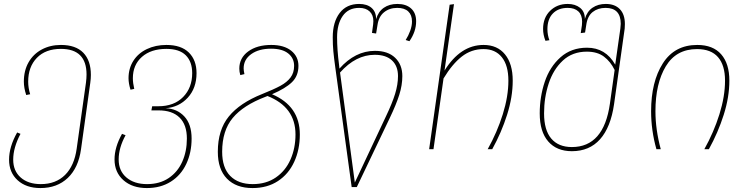

<svg xmlns="http://www.w3.org/2000/svg" viewBox="-20 -757 3790 974"><path d="M441 -377Q441 -358 438 -337L391 0Q378 94 324 145.5Q270 197 185 197Q113 197 69.5 157.5Q26 118 26 53Q26 -12 67 -85L84 -78Q47 -8 47 53Q47 110 85 143.5Q123 177 187 177Q263 177 310 130.5Q357 84 369 -3L416 -337Q419 -360 419 -379Q419 -509 289 -509Q211 -509 167 -463.5Q123 -418 123 -343Q123 -311 133 -279L113 -275Q101 -311 101 -343Q101 -399 125 -441Q149 -483 192 -506Q235 -529 289 -529Q364 -529 402.5 -489.5Q441 -450 441 -377Z M952 -54Q952 17 925 74.5Q898 132 846.5 164.5Q795 197 725 197Q651 197 606 157Q561 117 561 52Q561 -10 599 -78L617 -71Q582 -7 582 52Q582 110 621.5 143.5Q661 177 726 177Q790 177 835.5 146.5Q881 116 904.5 63.5Q928 11 928 -54Q928 -124 891 -160.5Q854 -197 785 -197H748L752 -218H783Q863 -218 909 -265Q955 -312 955 -386Q955 -444 922.5 -476.5Q890 -509 824 -509Q746 -509 700 -468.5Q654 -428 654 -360Q654 -336 661 -306L642 -302Q632 -334 632 -360Q632 -410 656.5 -448.5Q681 -487 725 -508Q769 -529 824 -529Q899 -529 938 -490.5Q977 -452 977 -386Q977 -310 932.5 -261.5Q888 -213 820 -208Q878 -206 915 -166.5Q952 -127 952 -54Z M1501 -75Q1501 2 1472.5 64Q1444 126 1390 161.5Q1336 197 1261 197Q1178 197 1131.5 149.5Q1085 102 1085 13Q1085 -98 1141 -166.5Q1197 -235 1310 -280Q1370 -304 1403 -322Q1436 -340 1454 -364Q1472 -388 1472 -423Q1472 -462 1442 -486Q1412 -510 1355 -510Q1293 -510 1254.5 -482.5Q1216 -455 1216 -410Q1216 -399 1220 -381L1199 -376Q1194 -393 1194 -409Q1194 -463 1239 -496Q1284 -529 1356 -529Q1421 -529 1457.5 -499.5Q1494 -470 1494 -423Q1494 -372 1461 -340Q1428 -308 1360 -279Q1501 -219 1501 -75ZM1479 -75Q1479 -214 1337 -270L1327 -266Q1214 -223 1160.5 -158.5Q1107 -94 1107 13Q1107 94 1148 135.5Q1189 177 1262 177Q1330 177 1379 143.5Q1428 110 1453.5 52.5Q1479 -5 1479 -75Z M2091 -649Q2091 -597 2057 -548L2038 -554Q2052 -576 2061 -601Q2070 -626 2070 -648Q2070 -681 2051 -699Q2032 -717 1995 -717Q1956 -717 1928.5 -695Q1901 -673 1895 -630L1888 -587L1867 -590L1873 -634Q1874 -639 1874 -650Q1874 -681 1855 -699Q1836 -717 1802 -717Q1747 -717 1718.5 -676Q1690 -635 1690 -568Q1690 -504 1700 -428L1702 -409Q1782 -499 1882 -499Q1948 -499 1984.5 -464Q2021 -429 2021 -371Q2021 -325 2005.5 -276Q1990 -227 1958 -160L1790 192H1764L1681 -414Q1674 -465 1671 -497Q1668 -529 1668 -568Q1668 -645 1703 -691Q1738 -737 1802 -737Q1842 -737 1865 -717Q1888 -697 1888 -660Q1899 -698 1927 -717.5Q1955 -737 1996 -737Q2040 -737 2065.5 -714Q2091 -691 2091 -649ZM1705 -389 1780 169 1938 -167Q1970 -234 1984.5 -281.5Q1999 -329 1999 -371Q1999 -422 1968.5 -450.5Q1938 -479 1881 -479Q1785 -479 1705 -389Z M2581 -348Q2581 -265 2552.5 -175Q2524 -85 2477 0H2454Q2502 -86 2530.5 -177Q2559 -268 2559 -348Q2559 -425 2526 -466.5Q2493 -508 2433 -508Q2371 -508 2322.5 -470Q2274 -432 2230 -359L2179 0H2157L2261 -733L2283 -736L2235 -399Q2316 -529 2433 -529Q2503 -529 2542 -481Q2581 -433 2581 -348Z M3150 -635Q3150 -620 3149 -612L3095 -228Q3078 -111 3024 -50.5Q2970 10 2881 10Q2804 10 2761 -39.5Q2718 -89 2718 -182Q2718 -266 2743.5 -342Q2769 -418 2823.5 -466.5Q2878 -515 2958 -515Q3052 -515 3101 -429L3127 -612Q3129 -628 3129 -636Q3129 -717 3052 -717Q3013 -717 2986.5 -696Q2960 -675 2954 -630L2948 -592L2926 -589L2932 -629Q2933 -635 2933 -647Q2933 -681 2914 -699Q2895 -717 2860 -717Q2812 -717 2784.5 -688.5Q2757 -660 2757 -609Q2757 -580 2767 -553L2747 -550Q2735 -581 2735 -610Q2735 -667 2770.5 -702Q2806 -737 2860 -737Q2898 -737 2922.5 -717.5Q2947 -698 2947 -661Q2958 -699 2986 -718Q3014 -737 3053 -737Q3099 -737 3124.5 -710.5Q3150 -684 3150 -635ZM3098 -402Q3077 -445 3043.5 -470Q3010 -495 2957 -495Q2884 -495 2835.5 -450Q2787 -405 2763.5 -333.5Q2740 -262 2740 -182Q2740 -97 2776.5 -54Q2813 -11 2881 -11Q3043 -11 3074 -231Z M3680 -348Q3680 -265 3651.5 -175Q3623 -85 3576 0H3553Q3601 -86 3629.5 -177Q3658 -268 3658 -348Q3658 -426 3622.5 -467Q3587 -508 3516 -508Q3410 -508 3357.5 -420.5Q3305 -333 3305 -193Q3305 -100 3332 0H3310Q3283 -95 3283 -193Q3283 -342 3342.5 -435.5Q3402 -529 3517 -529Q3597 -529 3638.5 -481.5Q3680 -434 3680 -348Z"/></svg>

Font: FiraGO Thin
Style: Italic
Weight: 100
Italic angle: -8°
Designer: bBox Type GmbH
Foundry: bBox Type GmbH
Version: Version 1.001